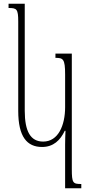

<svg xmlns="http://www.w3.org/2000/svg" viewBox="-20 -780 490 1032"><path d="M330 232H417V209C372 209 366 204 366 129V-492H278V-469C319 -469 330 -464 330 -380V-204C330 -106 293 -19 212 -19C144 -19 113 -74 113 -185V-760H26V-737C70 -737 78 -732 78 -664V-184C78 -45 125 10 206 10C267 10 304 -26 328 -77H332C331 -55 330 -26 330 -4Z"/></svg>

Font: Noto Serif Armenian ExtraCondensed ExtraLight
Style: Regular
Weight: 200
Width: 2
Designer: Monotype Design Team
Foundry: Monotype Imaging Inc.
Version: Version 2.008